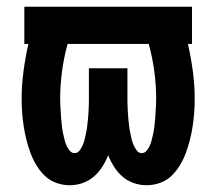

<svg xmlns="http://www.w3.org/2000/svg" viewBox="-20 -540 640 568"><path d="M414 8Q394 8 375.5 1.5Q357 -5 342.5 -17.5Q328 -30 317.5 -46.5Q307 -63 300 -81Q293 -63 282.5 -46.5Q272 -30 257.5 -17.5Q243 -5 224.5 1.5Q206 8 186 8Q166 8 146.5 1Q127 -6 112.5 -20Q98 -34 87.5 -51.5Q77 -69 70 -88Q63 -107 58 -127Q53 -147 50 -167Q47 -187 45.5 -207Q44 -227 44 -247Q44 -288 49.5 -329Q55 -370 64 -410H52V-520H548V-410H536Q545 -370 550.5 -329Q556 -288 556 -247Q556 -227 554.5 -207Q553 -187 550 -167Q547 -147 542 -127Q537 -107 530 -88Q523 -69 512.5 -51.5Q502 -34 487.5 -20Q473 -6 453.5 1Q434 8 414 8ZM201 -87Q210 -87 216 -95.5Q222 -104 225.5 -112.5Q229 -121 231 -130Q233 -139 235 -148.5Q237 -158 238 -167Q239 -176 240 -185.5Q241 -195 241.5 -204Q242 -213 242.5 -222.5Q243 -232 243 -241.5Q243 -251 243 -260V-338H357V-260Q357 -251 357 -241.5Q357 -232 357.5 -222.5Q358 -213 358.5 -204Q359 -195 360 -185.5Q361 -176 362 -167Q363 -158 365 -148.5Q367 -139 369 -130Q371 -121 374.5 -112.5Q378 -104 384 -95.5Q390 -87 399 -87Q408 -87 414 -94.5Q420 -102 423.5 -110Q427 -118 429 -126.5Q431 -135 433 -143.5Q435 -152 436 -160.5Q437 -169 438 -177.5Q439 -186 439.5 -194.5Q440 -203 440.5 -212Q441 -221 441.5 -229.5Q442 -238 442 -247Q442 -288 436.5 -329Q431 -370 420 -410H180Q169 -370 163.5 -329Q158 -288 158 -247Q158 -238 158.5 -229.5Q159 -221 159.5 -212Q160 -203 160.5 -194.5Q161 -186 162 -177.5Q163 -169 164 -160.5Q165 -152 167 -143.5Q169 -135 171 -126.5Q173 -118 176.5 -110Q180 -102 186 -94.5Q192 -87 201 -87Z"/></svg>

Font: Iosevka Extrabold Extended
Style: Regular
Weight: 800
Width: 7
Monospace: yes
Designer: Belleve Invis
Foundry: Belleve Invis
Version: Version 32.5.0; ttfautohint (v1.8.4)